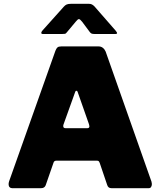

<svg xmlns="http://www.w3.org/2000/svg" viewBox="-20 -985 839 1005"><path d="M25 -21Q25 -28 28 -37L270 -719Q275 -732 281 -737Q287 -742 300 -742H497Q509 -742 518.5 -734.5Q528 -727 533 -715L773 -34Q775 -26 775 -22Q775 -13 771 -6.5Q767 0 759 0H563Q546 0 541 -17L502 -132Q499 -139 496.5 -141.5Q494 -144 487 -144H275Q263 -144 260 -133L219 -15Q213 0 195 0H43Q35 0 30 -5.5Q25 -11 25 -21ZM437 -314Q448 -314 448 -324Q448 -326 446 -334L386 -505Q384 -510 380 -510Q376 -510 374 -505L313 -335Q311 -331 311 -325Q311 -314 323 -314ZM410 -871Q399 -885 393 -885Q387 -885 376 -871L330 -816Q325 -809 320.5 -808Q316 -807 304 -807H205Q196 -807 196 -813Q196 -818 202 -825L314 -950Q321 -958 329 -961.5Q337 -965 351 -965H446Q455 -965 461.5 -961.5Q468 -958 474 -952L585 -825Q593 -815 593 -812Q593 -807 583 -807H478Q467 -807 461.5 -808.5Q456 -810 451 -816Z"/></svg>

Font: Libre Franklin Black
Style: Regular
Weight: 900
Designer: Pablo Impallari, Rodrigo Fuenzalida
Foundry: Impallari Type
Version: Version 1.002; ttfautohint (v1.5)